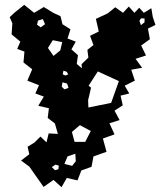

<svg xmlns="http://www.w3.org/2000/svg" viewBox="-20 -563 671 793"><path d="M101 125 67 100 101 74 94 43 122 26 147 1 172 25 181 -12 219 -10 207 -52H208L177 -76L182 -116L138 -126L161 -164L126 -177L141 -211L93 -230L113 -277L77 -305L81 -350L51 -361L64 -391L28 -421L31 -467L20 -492L39 -510L80 -543L121 -510L161 -534L200 -510L230 -496L238 -463L271 -442L259 -404L293 -391L275 -359L302 -335L297 -299L318 -281L317 -298L345 -325L341 -357L366 -377L352 -415L388 -433L376 -485L425 -508L456 -533L488 -510L512 -536L535 -510L555 -531L574 -510L605 -529L611 -493L622 -460L591 -445L599 -401L563 -375L583 -334L540 -320L567 -283L522 -275L537 -230L495 -209L514 -177L478 -168L487 -128L453 -106L474 -67L432 -54L453 -8L405 9L420 64L366 83L358 126L316 141L300 182L256 172L234 210L201 180L160 209ZM577 -487H562L556 -477L562 -459L577 -471ZM157 -484 137 -478 133 -461 148 -450 166 -463ZM237 -389 198 -397 178 -365 201 -332 229 -355ZM255 -267 242 -271 239 -256 250 -251 262 -256ZM471 -228 384 -268 346 -209 356 -201 347 -162 344 -150 345 -119 439 -138ZM257 -218 238 -223 235 -205 246 -194 263 -200ZM355 -22 310 -46 277 -18 288 23H332ZM291 72 259 83 246 114 278 122 293 103ZM223 121 209 117 194 127 207 140 221 136Z"/></svg>

Font: Rubik Gemstones
Style: Regular
Weight: 400
Designer: Hubert and Fischer, NaN
Foundry: Hubert and Fischer, NaN
Version: Version 2.200